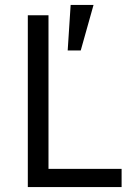

<svg xmlns="http://www.w3.org/2000/svg" viewBox="-20 -760 541 780"><path d="M360 -740 308 -555H255L267 -740ZM474 0H93V-698H177V-74H474Z"/></svg>

Font: Aneliza
Style: Regular
Weight: 400
Designer: Mike Abbink, Paul van der Laan, Pieter van Rosmalen
Foundry: Bold Monday
Version: Version 3.0